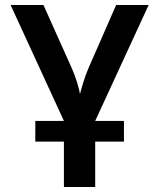

<svg xmlns="http://www.w3.org/2000/svg" viewBox="-20 -750 639 770"><path d="M121.6 -182.1V-265.1H236.3L22.5 -730H154.3L267.6 -477.1Q280.8 -447.3 289.6 -418.2Q298.3 -389.2 300.8 -373Q304.7 -389.2 313.5 -418Q322.3 -446.8 335 -477.1L445.8 -730H576.2L361.8 -265.1H477.1V-182.1H361.8V0H236.3V-182.1Z"/></svg>

Font: UDEV Gothic 35
Style: Bold
Weight: 700
Version: v2.1.0; ttfautohint (v1.8.4.7-5d5b-dirty) -l 6 -r 45 -G 200 